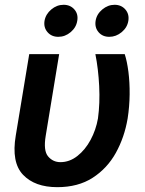

<svg xmlns="http://www.w3.org/2000/svg" viewBox="-20 -772 604 802"><path d="M102.1 -545.9H227.1L170.9 -204.6Q160.6 -142.6 180.9 -118.7Q201.2 -94.7 232.4 -94.7Q270.5 -94.7 303.2 -120.4Q335.9 -146 358.4 -187.7Q380.9 -229.5 389.2 -277.3Q397.9 -340.8 394.3 -412.8Q390.6 -484.9 378.4 -545.9H501Q510.7 -516.1 516.4 -472.2Q522 -428.2 521.5 -377.9Q521 -327.6 513.2 -277.3Q500 -198.7 463.9 -133.5Q427.7 -68.4 366.9 -29.3Q306.2 9.8 219.2 9.8Q125.5 9.8 76.2 -42Q26.9 -93.8 45.9 -206.1ZM223.6 -618.2Q195.3 -618.2 178.5 -637.7Q161.6 -657.2 166 -685.1Q170.9 -712.9 194.1 -732.4Q217.3 -752 245.6 -752Q273.9 -752 290.8 -732.4Q307.6 -712.9 302.7 -685.1Q298.3 -657.2 275.1 -637.7Q252 -618.2 223.6 -618.2ZM436.5 -618.2Q408.2 -618.2 391.6 -637.7Q375 -657.2 379.4 -685.1Q383.8 -712.9 407.2 -732.4Q430.7 -752 458.5 -752Q486.8 -752 503.7 -732.4Q520.5 -712.9 516.1 -685.1Q511.7 -657.2 488.3 -637.7Q464.8 -618.2 436.5 -618.2Z"/></svg>

Font: Inter Display Semi Bold
Style: Italic
Weight: 600
Italic angle: -9.39999°
Designer: Rasmus Andersson
Foundry: rsms
Version: Version 4.000;git-4fc901f